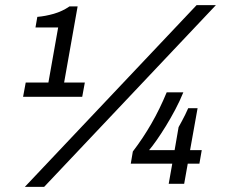

<svg xmlns="http://www.w3.org/2000/svg" viewBox="-20 -718 885 750"><path d="M77 12 748 -698H823.4L152.4 12ZM70.2 -340 80.5 -395.7H169.1L207.2 -610.8H118.6L125.8 -652.1Q156.8 -654.6 190.4 -664.2Q223.9 -673.9 251.5 -693H283.2L230.5 -395.7H311.4L301.2 -340ZM639 0 652.9 -78.6H490.8L498.9 -126.2Q538.7 -178.2 571.6 -235.5Q604.5 -292.7 631.1 -357.2H696.1Q682.6 -323.9 664.6 -289.9Q646.6 -256 627.6 -225.1Q608.5 -194.1 591.5 -169.9Q574.4 -145.6 562.4 -131.6H662.1L677.6 -221.4Q684.3 -233 690.7 -245.3Q697.1 -257.5 703.6 -270.3Q710.1 -283.1 715.2 -295.4H751.8L722.5 -131.6H768.1L758.9 -78.6H713.4L699.4 0Z"/></svg>

Font: Archivo Variable SemiBold
Style: Italic
Weight: 600
Italic angle: -10°
Designer: Hector Gatti
Foundry: Omnibus-Type
Version: Version 2.001